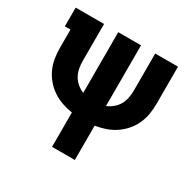

<svg xmlns="http://www.w3.org/2000/svg" viewBox="-161 -686 1072 1066"><g transform="rotate(30 375.0 -152.5)"><path d="M302 215V-5Q269 -10 237 -21Q205 -32 177 -50.5Q149 -69 126.5 -95Q104 -121 90 -151.5Q76 -182 70.5 -215.5Q65 -249 65 -282V-400H29V-520H211V-282Q211 -259 215.5 -235.5Q220 -212 231.5 -191.5Q243 -171 261.5 -155.5Q280 -140 302 -131V-520H448V-131Q470 -140 488.5 -155.5Q507 -171 518.5 -191.5Q530 -212 534.5 -235.5Q539 -259 539 -282V-520H685V-282Q685 -249 679.5 -215.5Q674 -182 660 -151.5Q646 -121 623.5 -95Q601 -69 573 -50.5Q545 -32 513 -21Q481 -10 448 -5V215Z"/></g></svg>

Font: Iosevka Etoile Heavy
Style: Regular
Weight: 900
Designer: Belleve Invis
Foundry: Belleve Invis
Version: Version 22.1.2; ttfautohint (v1.8.4)